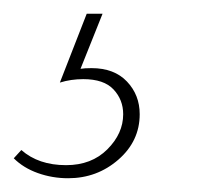

<svg xmlns="http://www.w3.org/2000/svg" viewBox="-82 -20 323 279"><path d="M121 146Q121 185 90 212Q59 239 17 239Q-6 239 -27 231.5Q-48 224 -62 210L-51 198Q-26 220 14 220Q51 220 74 197Q97 174 97 146Q97 125 83 110Q69 95 39 95Q21 95 5 100L44 0H67L35 80Q41 79 51 79Q84 79 102.5 98.5Q121 118 121 146Z"/></svg>

Font: Ysabeau Infant Extralight
Style: Italic
Weight: 200
Italic angle: -12°
Designer: Christian Thalmann (Catharsis Fonts)
Version: Version 0.003